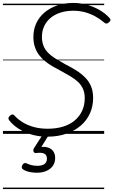

<svg xmlns="http://www.w3.org/2000/svg" viewBox="-20 -910 771 1305"><path d="M302 19Q252 19 210 8.5Q168 -2 135.5 -18.5Q103 -35 79.5 -54.5Q56 -74 42 -93Q36 -101 37.5 -108.5Q39 -116 48 -124Q59 -133 66 -132Q73 -131 80 -123Q102 -99 134 -79Q166 -59 209 -47Q252 -35 304 -35Q361 -35 407.5 -49Q454 -63 487 -90.5Q520 -118 538 -156.5Q556 -195 556 -243Q556 -279 544 -306Q532 -333 510 -353.5Q488 -374 458.5 -391.5Q429 -409 394 -428Q365 -443 337.5 -459Q310 -475 286 -494.5Q262 -514 244.5 -537.5Q227 -561 217 -591Q207 -621 207 -659Q207 -710 226.5 -752Q246 -794 282.5 -825Q319 -856 368.5 -873Q418 -890 479 -890Q527 -890 573 -877Q619 -864 658 -841Q697 -818 723 -789Q732 -780 731 -773Q730 -766 720 -758Q712 -750 703.5 -750Q695 -750 688 -757Q660 -781 627 -799Q594 -817 557 -827Q520 -837 478 -837Q431 -837 391.5 -824.5Q352 -812 324 -788.5Q296 -765 280.5 -732.5Q265 -700 265 -660Q265 -625 276 -598Q287 -571 308 -550Q329 -529 358.5 -511Q388 -493 424 -473Q464 -453 498 -431.5Q532 -410 558 -384Q584 -358 598.5 -324Q613 -290 613 -245Q613 -187 591 -138.5Q569 -90 527.5 -55Q486 -20 429 -0.5Q372 19 302 19ZM229 264Q205 264 179 258.5Q153 253 135 240Q127 234 128 225.5Q129 217 133 210Q139 201 145.5 199Q152 197 160 200Q174 207 192.5 212Q211 217 234 217Q265 217 282 205Q299 193 299 168Q299 143 280.5 134Q262 125 227 130Q219 131 215 128.5Q211 126 208 121Q206 114 206.5 108.5Q207 103 213 94L276 -4H319L249 108L234 94Q273 84 300 91Q327 98 341 117Q355 136 355 164Q355 195 339 217.5Q323 240 295 252Q267 264 229 264ZM0 365H688V375H0ZM0 -20H688V0H0ZM0 -505H688V-500H0ZM0 -885H688V-875H0Z"/></svg>

Font: Playwrite DK Loopet Guides
Style: Regular
Weight: 400
Designer: Veronika Burian, José Scaglione
Foundry: TypeTogether
Version: Version 1.003